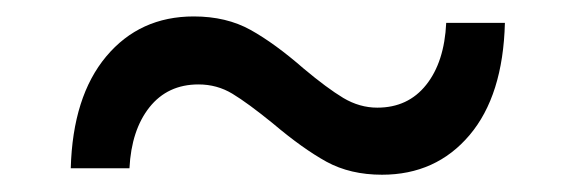

<svg xmlns="http://www.w3.org/2000/svg" viewBox="-20 -504 687 229"><path d="M305.6 -356.7Q275.6 -381.1 257.2 -392.2Q238.9 -403.3 216.7 -403.3Q180 -403.3 158.3 -376.1Q136.7 -348.9 134.4 -303.3H64.4Q66.7 -388.9 106.7 -436.7Q146.7 -484.4 211.1 -484.4Q250 -484.4 278.9 -468.3Q307.8 -452.2 342.2 -422.2Q370 -398.9 389.4 -387.2Q408.9 -375.6 430 -375.6Q466.7 -375.6 488.3 -402.8Q510 -430 512.2 -476.7H582.2Q580 -390 540 -342.8Q500 -295.6 435.6 -295.6Q397.8 -295.6 369.4 -311.1Q341.1 -326.7 305.6 -356.7Z"/></svg>

Font: Paperlogy 5 Medium
Style: Regular
Weight: 500
Designer: redesigned by Lee Juim, glyphs from Gmarket Sans & Montserrat
Foundry: PT&
Version: Version 1.001